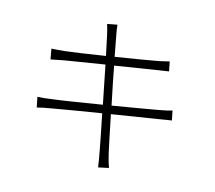

<svg xmlns="http://www.w3.org/2000/svg" viewBox="-113 -918 1226 1094"><g transform="rotate(15 500.0 -371.0)"><path d="M879 -387C861 -381 838 -376 800 -369C746 -359 643 -342 536 -324C520 -400 504 -480 491 -548L743 -588C767 -592 792 -596 802 -597L791 -653C778 -650 760 -645 732 -639C686 -630 585 -614 481 -597C469 -660 460 -706 459 -714C455 -734 451 -760 449 -778L391 -767C397 -748 403 -727 408 -703C410 -694 419 -650 432 -589C333 -573 240 -560 198 -555C166 -552 142 -550 121 -549L132 -488C150 -492 176 -497 207 -503C250 -510 343 -525 442 -541L487 -316C365 -296 246 -277 194 -271C171 -267 137 -264 115 -263L127 -203C149 -209 172 -214 209 -220C260 -229 376 -249 496 -268C518 -161 535 -71 538 -54C544 -25 548 3 553 36L614 23C604 -2 596 -35 589 -64C585 -80 567 -169 545 -276C649 -293 750 -309 809 -318C846 -324 873 -329 890 -331Z"/></g></svg>

Font: Noto Sans CJK KR Light
Style: Regular
Weight: 300
Designer: Ryoko NISHIZUKA (kana & ideographs); Paul D. Hunt (Latin, Greek & Cyrillic); Wenlong ZHANG (bopomofo); Sandoll Communica
Foundry: Adobe Systems Incorporated
Version: Version 1.004;PS 1.004;hotconv 1.0.82;makeotf.lib2.5.63406